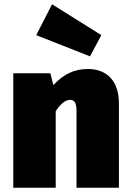

<svg xmlns="http://www.w3.org/2000/svg" viewBox="-20 -876 610 896"><path d="M453 -712 223 -856 149 -712 400 -613ZM391 -554C327 -554 278 -531 229 -479L215 -534H42V0H240V-357C263 -393 286 -410 307 -410C325 -410 337 -400 337 -358V0H535V-394C535 -496 480 -554 391 -554Z"/></svg>

Font: Fira Sans Heavy
Style: Regular
Weight: 900
Designer: bBox Type GmbH & Carrois Corporate GbR & Edenspiekermann AG
Foundry: bBox Type GmbH & Carrois Corporate GbR & Edenspiekermann AG
Version: Version 4.300;PS 004.300;hotconv 1.0.88;makeotf.lib2.5.64775